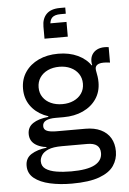

<svg xmlns="http://www.w3.org/2000/svg" viewBox="-66 -859 759 1129"><g transform="rotate(-5 314.0 -294.5)"><path d="M311.5 222.5Q241.5 222.5 183.2 209.5Q125 196.5 90.2 168.5Q55.5 140.5 55.5 95Q55.5 50 91 27.8Q126.5 5.5 181.5 -1V-11.5L272 -2Q220 -2 191.5 10.2Q163 22.5 152 40.8Q141 59 141 76Q141 105.5 164.5 121.5Q188 137.5 227.5 144Q267 150.5 314 150.5Q408.5 150.5 453.2 126.8Q498 103 498 58Q498 -2 422.5 -2H219.5Q157 -2 120.5 -24.5Q84 -47 84 -90Q84 -130.5 116.5 -152.5Q149 -174.5 208 -180.5V-198.5L297.5 -171H250Q213 -171 193 -160.8Q173 -150.5 173 -129Q173 -108.5 192.2 -100.2Q211.5 -92 250 -92H420Q472 -92 509.5 -74Q547 -56 566.5 -23Q586 10 586 55.5Q586 102 560.5 140Q535 178 475 200.2Q415 222.5 311.5 222.5ZM297.5 -171Q233 -171 182.5 -194.2Q132 -217.5 103 -259.5Q74 -301.5 74 -357.5Q74 -414 102.8 -456.2Q131.5 -498.5 181.8 -522Q232 -545.5 297.5 -545.5Q363 -545.5 413.2 -521.8Q463.5 -498 491 -456Q505.5 -435 512.5 -410.5Q519.5 -386 519.5 -357.5Q519.5 -301.5 491 -259.5Q462.5 -217.5 412.2 -194.2Q362 -171 297.5 -171ZM297.5 -248Q334.5 -248 364 -261.5Q393.5 -275 410.5 -299.8Q427.5 -324.5 427.5 -357.5Q427.5 -391 410.5 -416Q393.5 -441 364 -454.8Q334.5 -468.5 297.5 -468.5Q259.5 -468.5 229.8 -454.8Q200 -441 183 -416Q166 -391 166 -357.5Q166 -324.5 183 -299.8Q200 -275 229.8 -261.5Q259.5 -248 297.5 -248ZM519.5 -357.5 489.5 -416.5 466.5 -451 491.5 -461.5Q490 -467 489.2 -472.2Q488.5 -477.5 488.5 -483.5Q488.5 -506.5 499 -523.8Q509.5 -541 528.5 -550.5Q547.5 -560 573 -560Q580 -560 586 -559.5Q592 -559 597 -558V-467Q586 -468.5 577.5 -469.2Q569 -470 560.5 -470Q542 -470 531 -465.8Q520 -461.5 515 -454.5Q510 -447.5 510 -438Q510 -430 512.5 -418.2Q515 -406.5 517.2 -391.2Q519.5 -376 519.5 -357.5ZM363 -640.5H225.5V-706.5L260.5 -727.5H363ZM267 -655.5H225.5V-712Q225.5 -759 252 -785.8Q278.5 -812.5 332 -812.5H363V-776H332Q297 -776 282 -761Q267 -746 267 -714Z"/></g></svg>

Font: Hepta Slab ExtraLight Medium
Style: Regular
Weight: 500
Version: Version 1.100